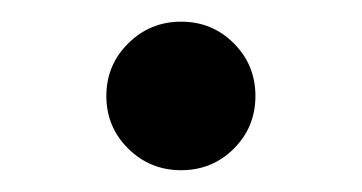

<svg xmlns="http://www.w3.org/2000/svg" viewBox="-20 -151 336 178"><path d="M147.9 6.8Q119.1 6.8 98.9 -13.2Q78.6 -33.2 78.6 -62Q78.6 -90.8 98.9 -110.8Q119.1 -130.9 147.9 -130.9Q176.8 -130.9 196.8 -110.8Q216.8 -90.8 216.8 -62Q216.8 -33.2 196.8 -13.2Q176.8 6.8 147.9 6.8Z"/></svg>

Font: Inter Cardless
Style: Regular
Weight: 400
Designer: Rasmus Andersson
Foundry: rsms
Version: Version 4.001;git-9221beed3